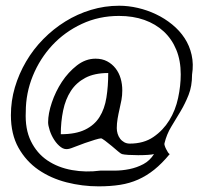

<svg xmlns="http://www.w3.org/2000/svg" viewBox="-20 -658 729 680"><path d="M18.6 -250Q18.6 -300.8 32.7 -348.6Q46.9 -396.5 72.3 -439.9Q97.7 -483.4 133.3 -519.5Q168.9 -555.7 211.4 -582Q253.9 -608.4 302.2 -623Q350.6 -637.7 402.3 -637.7Q434.6 -637.7 468.3 -629.9Q502 -622.1 532.7 -607.4Q563.5 -592.8 589.8 -571.3Q616.2 -549.8 633.8 -522.9Q651.4 -496.1 658.7 -463.4Q666 -430.7 660.2 -393.6Q660.2 -352.5 647.9 -321.8Q635.7 -291 619.1 -263.2Q602.5 -235.4 586.4 -209Q570.3 -182.6 562.5 -150.4Q561.5 -147.5 563.5 -141.6Q565.4 -135.7 568.4 -129.9Q571.3 -124 574.7 -118.7Q578.1 -113.3 581.1 -112.3Q553.7 -79.1 526.4 -57.1Q499 -35.2 469.2 -22Q439.5 -8.8 405.3 -3.4Q371.1 2 329.1 2Q271.5 2 215.8 -12.2Q160.2 -26.4 116.2 -56.6Q72.3 -86.9 45.4 -134.8Q18.6 -182.6 18.6 -250ZM71.3 -261.7Q68.4 -201.2 89.4 -158.2Q110.4 -115.2 147.9 -89.8Q185.5 -64.5 234.9 -55.7Q284.2 -46.9 335 -53.7Q358.4 -53.7 385.3 -53.7Q412.1 -53.7 438.5 -59.1Q464.8 -64.5 487.8 -76.7Q510.7 -88.9 525.4 -112.3Q518.6 -110.4 502.9 -109.4Q487.3 -108.4 469.2 -108.4Q451.2 -108.4 435.1 -109.4Q418.9 -110.4 412.1 -112.3Q408.2 -113.3 397.9 -122.1Q387.7 -130.9 375.5 -141.1Q363.3 -151.4 352.1 -159.7Q340.8 -168 337.9 -168Q333 -168 316.4 -163.1Q299.8 -158.2 280.8 -151.4Q261.7 -144.5 245.6 -138.2Q229.5 -131.8 224.6 -130.9Q209 -127 195.8 -136.7Q182.6 -146.5 172.4 -162.1Q162.1 -177.7 156.2 -195.8Q150.4 -213.9 150.4 -224.6Q150.4 -255.9 163.6 -294.9Q176.8 -334 199.2 -368.2Q221.7 -402.3 252.4 -426.3Q283.2 -450.2 318.4 -450.2Q341.8 -450.2 359.4 -440.9Q377 -431.6 389.2 -416Q401.4 -400.4 407.2 -380.4Q413.1 -360.4 413.1 -337.9Q413.1 -320.3 410.2 -304.2Q407.2 -288.1 403.3 -271.5Q399.4 -254.9 396.5 -237.8Q393.6 -220.7 393.6 -204.1Q393.6 -194.3 396.5 -184.6Q399.4 -174.8 405.3 -167Q411.1 -159.2 419.9 -154.3Q428.7 -149.4 439.5 -149.4Q489.3 -149.4 523.4 -172.9Q557.6 -196.3 579.6 -231.9Q601.6 -267.6 610.8 -311Q620.1 -354.5 620.1 -394.5Q620.1 -443.4 604.5 -481.4Q588.9 -519.5 560.1 -546.4Q531.2 -573.2 491.2 -587.4Q451.2 -601.6 401.4 -601.6Q330.1 -601.6 269.5 -573.2Q209 -544.9 165 -497.6Q121.1 -450.2 96.2 -389.2Q71.3 -328.1 71.3 -261.7ZM363.3 -399.4Q314.5 -399.4 282.2 -382.3Q250 -365.2 231 -335.9Q211.9 -306.6 203.6 -266.6Q195.3 -226.6 195.3 -182.6Q248 -182.6 281.2 -198.7Q314.5 -214.8 332.5 -243.7Q350.6 -272.5 356.9 -312.5Q363.3 -352.5 363.3 -399.4Z"/></svg>

Font: Annie Use Your Telescope
Style: Regular
Weight: 400
Version: Version 1.003 2001